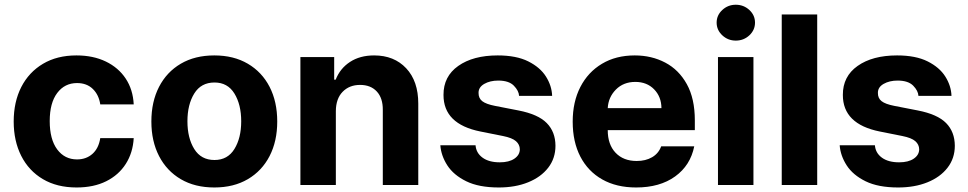

<svg xmlns="http://www.w3.org/2000/svg" viewBox="-20 -789 4128 819"><path d="M306.8 10.7Q223 10.7 162.8 -25Q102.6 -60.7 70.5 -124.3Q38.4 -187.9 38.4 -270.6Q38.4 -354.4 70.8 -417.8Q103.3 -481.2 163.4 -516.9Q223.4 -552.6 306.1 -552.6Q377.5 -552.6 431.3 -526.6Q485.1 -500.7 516.2 -453.8Q547.2 -407 550.4 -343.8H407.7Q401.6 -384.6 375.9 -409.6Q350.1 -434.7 308.6 -434.7Q256 -434.7 224.1 -392.4Q192.1 -350.1 192.1 -272.7Q192.1 -194.6 223.9 -151.8Q255.7 -109 308.6 -109Q347.7 -109 374.3 -132.6Q400.9 -156.2 407.7 -199.9H550.4Q546.9 -137.4 516.5 -89.8Q486.2 -42.3 432.9 -15.8Q379.6 10.7 306.8 10.7Z M894.2 10.7Q811.4 10.7 751.2 -24.7Q691.1 -60 658.4 -123.4Q625.7 -186.8 625.7 -270.6Q625.7 -355.1 658.4 -418.5Q691.1 -481.9 751.2 -517.2Q811.4 -552.6 894.2 -552.6Q976.9 -552.6 1037.1 -517.2Q1097.3 -481.9 1130 -418.5Q1162.6 -355.1 1162.6 -270.6Q1162.6 -186.8 1130 -123.4Q1097.3 -60 1037.1 -24.7Q976.9 10.7 894.2 10.7ZM894.9 -106.5Q951 -106.5 979.9 -153.4Q1008.9 -200.3 1008.9 -271.7Q1008.9 -343 979.9 -390.1Q951 -437.1 894.9 -437.1Q837.7 -437.1 808.6 -390.1Q779.5 -343 779.5 -271.7Q779.5 -200.3 808.6 -153.4Q837.7 -106.5 894.9 -106.5Z M1412.6 -315.3V0H1261.4V-545.5H1405.5V-449.2H1411.9Q1430.4 -496.8 1472.8 -524.7Q1515.3 -552.6 1576 -552.6Q1661.2 -552.6 1712.7 -497.7Q1764.2 -442.8 1764.2 -347.3V0H1612.9V-320.3Q1613.3 -370.4 1587.4 -398.6Q1561.4 -426.8 1516 -426.8Q1470.2 -426.8 1441.6 -397.5Q1413 -368.3 1412.6 -315.3Z M2335.2 -380H2194.2Q2193.2 -401.6 2171.9 -423.5Q2150.6 -445.3 2105.5 -445.3Q2070.3 -445.3 2045.6 -431.1Q2021 -416.9 2021.3 -392.8Q2021 -370 2037.1 -357.4Q2053.3 -344.8 2091.3 -337.4L2191.8 -317.8Q2275.6 -301.5 2312.3 -264Q2349.1 -226.6 2349.4 -167.3Q2349.4 -113.6 2318.4 -73.5Q2287.3 -33.4 2232.8 -11.4Q2178.3 10.7 2107.6 10.7Q2022.7 10.7 1968.8 -15.8Q1914.8 -42.3 1888.1 -83.6Q1861.5 -125 1858.3 -169.4H2008.5Q2011 -136.4 2038.4 -116.5Q2065.7 -96.6 2111.9 -96.6Q2151.3 -96.6 2174.2 -112.2Q2197.1 -127.8 2197.4 -152Q2197.1 -172.6 2180.9 -186.8Q2164.8 -201 2125.7 -208.8L2029.5 -228Q1871.4 -259.6 1871.8 -384.2Q1871.4 -463.1 1934.8 -507.8Q1998.2 -552.6 2103 -552.6Q2182.5 -552.6 2233.3 -527.2Q2284.1 -501.8 2308.9 -462.4Q2333.8 -422.9 2335.2 -380Z M2693.5 10.7Q2609.7 10.7 2549 -23.6Q2488.3 -57.9 2455.6 -120.9Q2422.9 -183.9 2422.9 -270.2Q2422.9 -354.4 2455.6 -418Q2488.3 -481.5 2547.8 -517Q2607.2 -552.6 2687.5 -552.6Q2759.6 -552.6 2817.6 -522Q2875.7 -491.5 2909.8 -429.9Q2943.9 -368.3 2943.9 -275.6V-234H2572.4V-233.7Q2572.4 -172.6 2605.8 -137.4Q2639.2 -102.3 2696 -102.3Q2734 -102.3 2761.5 -118.3Q2789.1 -134.2 2800.4 -164.8H2941.4Q2925.1 -83.5 2859.9 -36.4Q2794.7 10.7 2693.5 10.7ZM2572.4 -327.8H2801.5Q2801.1 -376.4 2770.2 -408Q2739.3 -439.6 2690 -439.6Q2639.6 -439.6 2607.2 -407Q2574.9 -374.3 2572.4 -327.8Z M3042.6 0V-545.5H3193.9V0ZM3118.6 -615.8Q3085.2 -615.8 3061.1 -638.3Q3036.9 -660.9 3036.9 -692.5Q3036.9 -724.1 3061.1 -746.4Q3085.2 -768.8 3118.6 -768.8Q3152.3 -768.8 3176.5 -746.4Q3200.6 -724.1 3200.6 -692.5Q3200.6 -660.9 3176.5 -638.3Q3152.3 -615.8 3118.6 -615.8Z M3465.9 -727.3V0H3314.6V-727.3Z M4038.7 -380H3897.7Q3896.7 -401.6 3875.4 -423.5Q3854 -445.3 3808.9 -445.3Q3773.8 -445.3 3749.1 -431.1Q3724.4 -416.9 3724.8 -392.8Q3724.4 -370 3740.6 -357.4Q3756.7 -344.8 3794.7 -337.4L3895.2 -317.8Q3979 -301.5 4015.8 -264Q4052.6 -226.6 4052.9 -167.3Q4052.9 -113.6 4021.8 -73.5Q3990.8 -33.4 3936.3 -11.4Q3881.7 10.7 3811.1 10.7Q3726.2 10.7 3672.2 -15.8Q3618.3 -42.3 3591.6 -83.6Q3565 -125 3561.8 -169.4H3712Q3714.5 -136.4 3741.8 -116.5Q3769.2 -96.6 3815.3 -96.6Q3854.8 -96.6 3877.7 -112.2Q3900.6 -127.8 3900.9 -152Q3900.6 -172.6 3884.4 -186.8Q3868.3 -201 3829.2 -208.8L3733 -228Q3574.9 -259.6 3575.3 -384.2Q3574.9 -463.1 3638.3 -507.8Q3701.7 -552.6 3806.5 -552.6Q3886 -552.6 3936.8 -527.2Q3987.6 -501.8 4012.4 -462.4Q4037.3 -422.9 4038.7 -380Z"/></svg>

Font: Inter Zeller
Style: Bold
Weight: 700
Designer: Rasmus Andersson; Joe Bland
Foundry: zeller
Version: Version 3.015;git-dec3a8cb1